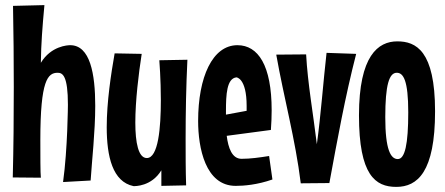

<svg xmlns="http://www.w3.org/2000/svg" viewBox="-20 -716 1742 752"><path d="M335 -9C340 -87 353 -200 353 -302C353 -427 333 -539 255 -539C245 -539 180 -536 140 -470C141 -546 146 -609 154 -696L31 -693C33 -587 34 -481 34 -375C34 -257 33 -139 30 -21L140 -20C138 -37 138 -111 138 -168C138 -402 167 -431 206 -431C226 -431 246 -418 246 -306C246 -306 245 -133 227 -3Z M604 -480C604 -480 610 -406 610 -324C610 -215 600 -97 555 -97C522 -97 510 -157 510 -236C510 -321 523 -428 535 -505L429 -507C415 -427 398 -317 398 -218C398 -103 421 -4 503 13C508 13 573 15 612 -49V12L709 10C707 -51 707 -111 707 -172C707 -275 709 -378 714 -482Z M1034 -105C996 -99 961 -94 926 -94C889 -94 874 -136 868 -184L1041 -207C1043 -234 1044 -260 1044 -284C1044 -460 991 -539 910 -539C812 -539 756 -414 756 -242C756 -138 784 12 903 12C935 12 987 8 1047 -13ZM865 -282C865 -345 868 -409 906 -413C906 -413 946 -411 946 -301V-282L865 -267Z M1259 -509C1246 -395 1237 -268 1221 -151C1207 -268 1185 -390 1179 -503L1062 -502C1092 -332 1137 -170 1158 2L1270 1C1302 -172 1331 -334 1375 -505Z M1684 -280C1684 -518 1609 -554 1536 -554C1461 -554 1386 -498 1386 -264C1386 -30 1450 16 1532 16C1615 16 1684 -42 1684 -280ZM1579 -276C1579 -151 1566 -93 1538 -93C1510 -93 1489 -130 1489 -257C1489 -383 1504 -431 1534 -431C1560 -431 1579 -401 1579 -276Z"/></svg>

Font: Mouse Memoirs
Style: Regular
Weight: 400
Designer: Astigmatic (AOETI)
Foundry: Astigmatic (AOETI)
Version: Version 1.000